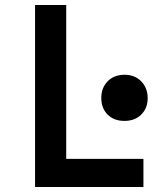

<svg xmlns="http://www.w3.org/2000/svg" viewBox="-20 -750 639 770"><path d="M479 -265.1Q437 -265.1 411.6 -290.5Q386.2 -315.9 386.2 -356.9Q386.2 -397.9 411.6 -423.8Q437 -449.7 479 -450.2Q521 -450.2 546.4 -423.8Q571.8 -397.9 572.3 -356.9Q572.3 -315.9 546.4 -290.5Q521 -265.1 479 -265.1ZM120.6 0V-730H245.6V-112.8H555.2V0Z"/></svg>

Font: UDEV Gothic 35
Style: Bold
Weight: 700
Version: v2.1.0; ttfautohint (v1.8.4.7-5d5b-dirty) -l 6 -r 45 -G 200 